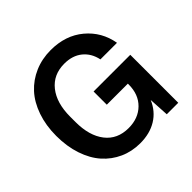

<svg xmlns="http://www.w3.org/2000/svg" viewBox="-175 -860 1039 1039"><g transform="rotate(-45 345.0 -340.0)"><path d="M334 9.8Q270.5 9.8 216.8 -14.4Q163.1 -38.6 123.8 -82.8Q84.5 -127 62.3 -193.1Q40 -259.3 40 -339.8Q40 -419.9 63 -486.1Q85.9 -552.2 126.7 -596.7Q167.5 -641.1 224.1 -665.5Q280.8 -689.9 347.2 -689.9Q460.4 -689.9 536.1 -626.5Q611.8 -563 628.9 -463.9H502Q490.2 -520.5 450 -553.2Q409.7 -585.9 347.2 -585.9Q263.2 -585.9 215.1 -525.4Q167 -464.8 167 -359.9V-319.8Q167 -214.4 214.4 -153.6Q261.7 -92.8 347.2 -92.8Q421.9 -92.8 468 -138.2Q514.2 -183.6 514.2 -259.8V-266.1H353V-367.2H633.8V0H545.9L539.1 -116.2Q513.2 -55.2 460.4 -22.7Q407.7 9.8 334 9.8Z"/></g></svg>

Font: TASA Orbiter Text SemiBold
Style: Regular
Weight: 600
Designer: Weizhong Zhang
Version: Version 1.000;Glyphs 3.1.2 (3151)